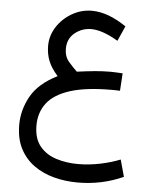

<svg xmlns="http://www.w3.org/2000/svg" viewBox="-57 -536 732 921"><g transform="rotate(5 309.5 -75.5)"><path d="M521 -203.1 515.6 -118.7Q499 -119.6 491 -119.6Q482.9 -119.6 474.6 -119.6Q352.1 -119.6 276.1 -95.5Q200.2 -71.3 165.5 -26.1Q130.9 19 130.9 81.5Q130.9 144.5 160.9 181.2Q190.9 217.8 239.7 233.4Q288.6 249 344.7 249Q398.4 249 452.1 237.8Q505.9 226.6 547.9 209.5L570.3 291Q467.8 337.4 351.1 337.4Q292 337.4 237.8 323.2Q183.6 309.1 140.9 278.8Q98.1 248.5 73.2 200.7Q48.3 152.8 48.3 85.4Q48.3 14.2 84.7 -51.5Q121.1 -117.2 211.4 -162.6Q179.2 -198.7 166.3 -231.9Q153.3 -265.1 153.3 -303.7Q153.3 -353 180.7 -395.3Q208 -437.5 252.7 -463.4Q297.4 -489.3 348.6 -489.3Q425.8 -489.3 514.6 -428.7L482.4 -356.4Q406.2 -401.4 353.5 -401.4Q308.1 -401.4 273.7 -373.3Q239.3 -345.2 239.3 -296.9Q239.3 -259.8 260.5 -235.1Q281.7 -210.4 301.3 -191.9Q351.1 -198.7 387.7 -202.1Q424.3 -205.6 462.4 -205.6Q479.5 -205.6 490 -204.8Q500.5 -204.1 521 -203.1Z"/></g></svg>

Font: Vazirmatn UI FD
Style: Regular
Weight: 400
Designer: Saber Rastikerdar
Foundry: Saber Rastikerdar
Version: Version 33.003